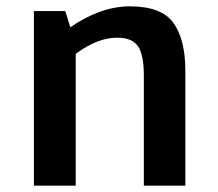

<svg xmlns="http://www.w3.org/2000/svg" viewBox="-20 -586 687 606"><path d="M565 -362V0H434V-347Q434 -413 415.5 -440Q397 -467 350 -467Q287 -467 219 -416V0H87V-551H186L202 -500Q298 -566 390 -566Q490 -566 527.5 -513.5Q565 -461 565 -362Z"/></svg>

Font: MartelSansBold
Style: Bold
Weight: 700
Designer: Dan Reynolds and Mathieu Réguer
Foundry: Dan Reynolds and Mathieu Réguer
Version: Version 1.002; ttfautohint (v1.1) -l 5 -r 5 -G 72 -x 0 -D la